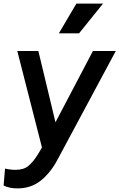

<svg xmlns="http://www.w3.org/2000/svg" viewBox="-47 -825 663 1066"><path d="M50 221Q5 221 -27 205L-19 111Q-7 114 9 116Q25 118 39 118Q85 118 111.5 95.5Q138 73 164 31L186 -6L49 -542H166L261 -146L469 -542H596L272 62Q233 135 179 178Q125 221 50 221ZM280 -640 377 -805H525L392 -640Z"/></svg>

Font: Plus Jakarta Sans SemiBold
Style: Italic
Weight: 600
Italic angle: -8°
Designer: Gumpita Rahayu
Foundry: Tokotype
Version: Version 2.071; ttfautohint (v1.8.4.7-5d5b);gftools[0.9.29]